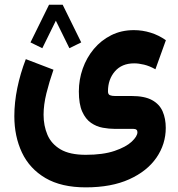

<svg xmlns="http://www.w3.org/2000/svg" viewBox="-20 -558 766 824"><path d="M328.6 -376 277.8 -351.1 219.7 -469.2 161.6 -351.1 110.8 -376 190.4 -537.6H249ZM348.1 246.1Q243.2 246.1 175 206.1Q106.9 166 74.2 96.7Q41.5 27.3 41.5 -59.6Q41.5 -117.7 54.2 -179.9Q66.9 -242.2 90.8 -304.2L209.5 -258.8Q191.4 -207 179.2 -157.7Q167 -108.4 167 -65.4Q167 -18.6 183.6 20.5Q200.2 59.6 239.7 83Q279.3 106.4 348.1 106.4Q422.4 106.4 471.7 89.6Q521 72.8 545.4 49.8Q569.8 26.9 569.8 9.3Q569.8 -4.9 552.2 -4.9H473.1Q448.2 -4.9 421.1 -9.8Q394 -14.6 370.6 -30.8Q347.2 -46.9 332.8 -79.1Q318.4 -111.3 318.4 -165.5Q318.4 -216.3 335 -263.4Q351.6 -310.5 382.6 -347.7Q413.6 -384.8 457 -406.7Q500.5 -428.7 554.7 -428.7Q591.3 -428.7 626.7 -417.7Q662.1 -406.7 691.9 -385.3L647 -260.7Q621.6 -274.9 598.4 -280.5Q575.2 -286.1 555.7 -286.1Q502.9 -286.1 473.1 -251.7Q443.4 -217.3 443.4 -166Q443.4 -152.8 451.9 -149.4Q460.4 -146 473.1 -146H544.4Q600.6 -146 632.6 -128.4Q664.6 -110.8 678 -79.8Q691.4 -48.8 691.4 -9.3Q691.4 60.5 651.4 118.7Q611.3 176.8 534.7 211.4Q458 246.1 348.1 246.1Z"/></svg>

Font: Vazirmatn FD NL ExtraBold
Style: Regular
Weight: 800
Designer: Saber Rastikerdar
Foundry: Saber Rastikerdar
Version: Version 33.003